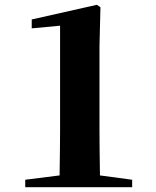

<svg xmlns="http://www.w3.org/2000/svg" viewBox="-20 -779 648 799"><path d="M530 -31V0H85V-31L228 -49Q230 -175 230 -237V-672L112 -661V-698L383 -759L398 -749L394 -586V-237Q394 -175 396 -49Z"/></svg>

Font: Source Han Serif CN Heavy
Style: Regular
Weight: 900
Designer: Ryoko NISHIZUKA  (kana & ideographs); Frank Grießhammer (Latin, Greek & Cyrillic); Wenlong ZHANG  (bopomofo); Sandoll Co
Foundry: Adobe Systems Incorporated
Version: Version 1.000;PS 1;hotconv 16.6.53;makeotf.lib2.5.65590